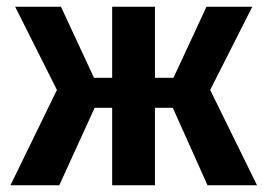

<svg xmlns="http://www.w3.org/2000/svg" viewBox="-20 -550 794 570"><path d="M729 -530 604 -283 743 0H596L493 -230H440V0H313V-230H261L156 0H11L149 -283L25 -530H161L259 -319H313V-530H440V-319H495L593 -530Z"/></svg>

Font: Fira Sans SemiBold
Style: Regular
Weight: 600
Designer: bBox Type GmbH & Carrois Corporate GbR & Edenspiekermann AG
Foundry: bBox Type GmbH & Carrois Corporate GbR & Edenspiekermann AG
Version: Version 4.301;PS 004.301;hotconv 1.0.88;makeotf.lib2.5.64775